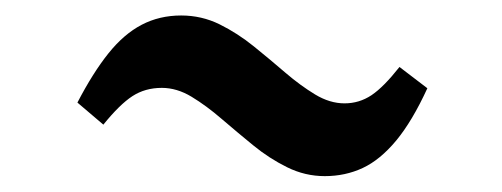

<svg xmlns="http://www.w3.org/2000/svg" viewBox="-20 -406 648 248"><path d="M399.5 -178.5Q374 -178.5 350.8 -190Q327.5 -201.5 306.8 -218.5Q286 -235.5 266.2 -252.5Q246.5 -269.5 227.5 -281Q208.5 -292.5 189 -292.5Q167.5 -292.5 151 -281.8Q134.5 -271 113.5 -245L80 -273.5Q100 -312 120 -337Q140 -362 163 -374Q186 -386 214 -386Q240.5 -386 263.8 -374.5Q287 -363 308 -346Q329 -329 348.5 -312.2Q368 -295.5 387 -284Q406 -272.5 425 -272.5Q444 -272.5 459.8 -283Q475.5 -293.5 496 -319.5L532 -292Q512.5 -249.5 491.8 -224.5Q471 -199.5 448.5 -189Q426 -178.5 399.5 -178.5Z"/></svg>

Font: Merriweather 72pt
Style: Bold Italic
Weight: 700
Italic angle: -7.8°
Version: Version 2.101